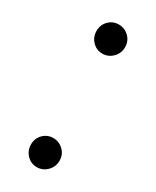

<svg xmlns="http://www.w3.org/2000/svg" viewBox="-147 -574 506 624"><g transform="rotate(30 106.0 -262.5)"><path d="M144 -437Q128 -421 106 -421Q84 -421 68.5 -437Q53 -453 53 -476Q53 -499 68.5 -514.5Q84 -530 106 -530Q128 -530 144 -514.5Q160 -499 160 -476Q160 -453 144 -437ZM68.5 -11Q53 -27 53 -50Q53 -73 68.5 -88.5Q84 -104 106 -104Q128 -104 144 -88.5Q160 -73 160 -50Q160 -27 144 -11Q128 5 106 5Q84 5 68.5 -11Z"/></g></svg>

Font: Belfius21
Style: Regular
Weight: 400
Designer: Montserrat's base design by Julieta Ulanovsky, modified by Coast SPRL for Belfius Bank NV.
Foundry: Montserrat's base design by Julieta Ulanovsky, modified by Coast SPRL for Belfius Bank NV.
Version: Version 2.000;FEAKit 1.0